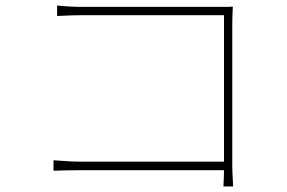

<svg xmlns="http://www.w3.org/2000/svg" viewBox="-20 -681 1040 696"><path d="M282 -656H763H793Q813 -656 824 -657Q822 -615 822 -595V-80Q822 -59 824 -29L825 -5H790L791 -29Q792 -44 792 -78V-626H283Q244 -626 187 -623V-661Q235 -656 282 -656ZM271 -95H803V-64H272Q216 -64 174 -62V-100Q181 -100 212 -97.5Q243 -95 271 -95Z"/></svg>

Font: Merged Yaku Han JP Thin
Style: Regular
Weight: 250
Designer: Ryoko NISHIZUKA 西塚涼子 (kana, bopomofo & ideographs); Paul D. Hunt (Latin, Greek & Cyrillic); Sandoll Communications 산돌커뮤니
Foundry: Adobe
Version: Version 2.004